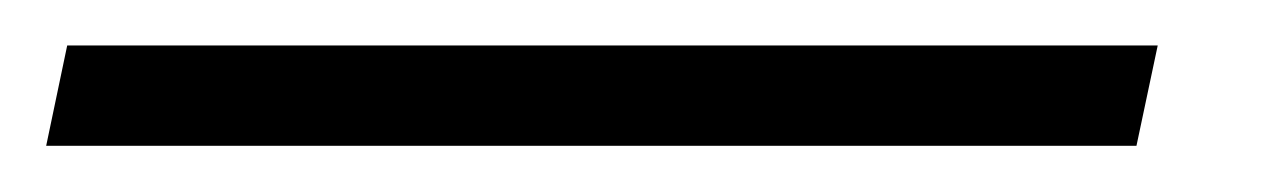

<svg xmlns="http://www.w3.org/2000/svg" viewBox="-48 90 554 84"><path d="M458.5 109.9 449.2 153.8H-27.8L-18.6 109.9Z"/></svg>

Font: Linux Biolinum O
Style: Italic
Weight: 400
Italic angle: -12°
Designer: Philipp H. Poll
Foundry: Philipp H. Poll
Version: Version 1.1.3